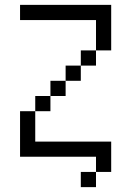

<svg xmlns="http://www.w3.org/2000/svg" viewBox="-20 -645 540 790"><path d="M375 62.5H312.5V125H375ZM375 62.5H437.5Q437.5 62.5 437.5 -62.5H125Q125 -62.5 125 -187.5H62.5V0H375ZM125 -187.5H187.5V-250H125ZM187.5 -250H250V-312.5H187.5ZM250 -312.5H312.5V-375H250ZM312.5 -375H375V-437.5H312.5ZM375 -437.5H437.5V-625H62.5V-562.5H375Q375 -562.5 375 -437.5Z"/></svg>

Font: BFUnifontExMono
Style: Regular
Weight: 500
Version: Version 15.0.06